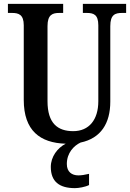

<svg xmlns="http://www.w3.org/2000/svg" viewBox="-20 -734 673 994"><path d="M368 240C387 240 422 234 441 224V166C420 171 401 174 386 174C352 174 326 156 326 115C326 57 363 20 397 4C502 -18 551 -95 551 -208V-599C551 -659 577 -667 612 -667H633V-714H409V-667H429C464 -667 489 -659 489 -603V-210C489 -114 441 -55 359 -55C279 -55 226 -95 226 -210V-599C226 -659 253 -667 287 -667H307V-714H21V-667H42C76 -667 103 -659 103 -603V-217C103 -58 187 6 320 10C277 32 243 78 243 130C243 206 287 240 368 240Z"/></svg>

Font: Noto Serif Bengali Condensed SemiBold
Style: Regular
Weight: 600
Width: 3
Designer: Juan Bruce, Universal Thirst, Indian Type Foundry and the Monotype Design Team.
Foundry: Monotype Imaging Inc.
Version: Version 2.003